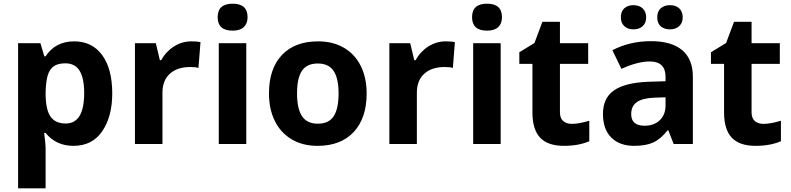

<svg xmlns="http://www.w3.org/2000/svg" viewBox="-20 -780 4282 1040"><path d="M78 -546H199L220 -475H227Q280 -556 382 -556Q479 -556 533.5 -481.5Q588 -407 588 -274Q588 -149 534 -69.5Q480 10 378 10Q283 10 227 -60H219Q227 0 227 19V240H78ZM436 -276Q436 -357 411 -397Q386 -437 334 -437Q294 -437 271 -421Q248 -405 238 -370Q228 -335 227 -275Q227 -188 253 -149.5Q279 -111 336 -111Q436 -111 436 -276Z M711 -546H824L846 -454H853Q879 -501 922.5 -528.5Q966 -556 1016 -556Q1049 -556 1066 -552L1055 -412Q1040 -417 1011 -417Q940 -417 900 -380.5Q860 -344 860 -278V0H711Z M1159 -687Q1159 -760 1240 -760Q1321 -760 1321 -687Q1321 -652 1300.5 -633Q1280 -614 1240 -614Q1159 -614 1159 -687ZM1165 -546H1314V0H1165Z M1437 -274Q1437 -408 1507 -482Q1577 -556 1703 -556Q1784 -556 1843.5 -521Q1903 -486 1934.5 -422Q1966 -358 1966 -274Q1966 -140 1896 -65Q1826 10 1700 10Q1619 10 1559.5 -25.5Q1500 -61 1468.5 -125Q1437 -189 1437 -274ZM1814 -274Q1814 -356 1787 -396Q1760 -436 1701 -436Q1642 -436 1615.5 -396.5Q1589 -357 1589 -274Q1589 -191 1616 -150.5Q1643 -110 1702 -110Q1761 -110 1787.5 -150.5Q1814 -191 1814 -274Z M2089 -546H2202L2224 -454H2231Q2257 -501 2300.5 -528.5Q2344 -556 2394 -556Q2427 -556 2444 -552L2433 -412Q2418 -417 2389 -417Q2318 -417 2278 -380.5Q2238 -344 2238 -278V0H2089Z M2537 -687Q2537 -760 2618 -760Q2699 -760 2699 -687Q2699 -652 2678.5 -633Q2658 -614 2618 -614Q2537 -614 2537 -687ZM2543 -546H2692V0H2543Z M2864 -171V-434H2793V-497L2875 -547L2918 -662H3013V-546H3166V-434H3013V-171Q3013 -140 3030.5 -124.5Q3048 -109 3078 -109Q3115 -109 3172 -126V-15Q3114 10 3035 10Q2947 10 2905.5 -34.5Q2864 -79 2864 -171Z M3343 -686Q3343 -718 3361.5 -735Q3380 -752 3411 -752Q3443 -752 3461.5 -734Q3480 -716 3480 -686Q3480 -656 3461.5 -638.5Q3443 -621 3411 -621Q3380 -621 3361.5 -638.5Q3343 -656 3343 -686ZM3540 -686Q3540 -718 3559 -735Q3578 -752 3609 -752Q3641 -752 3659.5 -734.5Q3678 -717 3678 -686Q3678 -656 3659 -638.5Q3640 -621 3609 -621Q3578 -621 3559 -637.5Q3540 -654 3540 -686ZM3246 -163Q3246 -249 3306 -290.5Q3366 -332 3490 -337L3585 -340V-364Q3585 -447 3500 -447Q3433 -447 3346 -407L3297 -508Q3391 -557 3506 -557Q3617 -557 3675 -508.5Q3733 -460 3733 -364V0H3629L3600 -74H3596Q3559 -27 3519 -8.5Q3479 10 3415 10Q3336 10 3291 -35Q3246 -80 3246 -163ZM3585 -208V-253L3527 -251Q3462 -249 3430.5 -227.5Q3399 -206 3399 -162Q3399 -99 3471 -99Q3523 -99 3554 -129Q3585 -159 3585 -208Z M3902 -171V-434H3831V-497L3913 -547L3956 -662H4051V-546H4204V-434H4051V-171Q4051 -140 4068.5 -124.5Q4086 -109 4116 -109Q4153 -109 4210 -126V-15Q4152 10 4073 10Q3985 10 3943.5 -34.5Q3902 -79 3902 -171Z"/></svg>

Font: OpenSansMMV
Style: Bold
Weight: 700
Foundry: Ascender Corporation
Version: Version 4.001